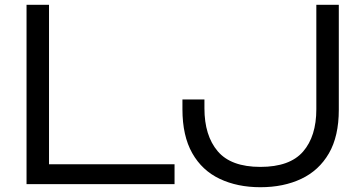

<svg xmlns="http://www.w3.org/2000/svg" viewBox="-20 -770 1519 803"><path d="M185 -750V-42L143 -83H710V0H91V-750ZM743 -354H835V-317Q835 -203 890.5 -137.5Q946 -72 1069 -72Q1192 -72 1247.5 -136Q1303 -200 1303 -313V-750H1397V-311Q1397 -200 1355.5 -128.5Q1314 -57 1240 -22Q1166 13 1069 13Q973 13 899 -22Q825 -57 784 -129.5Q743 -202 743 -313Z"/></svg>

Font: Unbounded Light
Style: Regular
Weight: 300
Designer: Luke Prowse, Jean-Baptiste Morizot, Fátima Lázaro, Florian Runge
Foundry: NaN
Version: Version 1.700